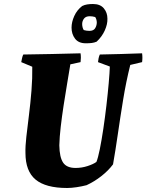

<svg xmlns="http://www.w3.org/2000/svg" viewBox="-20 -926 730 958"><path d="M315 12Q208 12 157.5 -30Q107 -72 107 -163Q106 -195 111.5 -244Q117 -293 124.5 -352Q132 -411 137 -473.5Q142 -536 141 -593L86 -616Q88 -626 90 -635.5Q92 -645 96 -654Q168 -655 239 -656.5Q310 -658 382 -660Q385 -638 382 -616L331 -605Q324 -562 315 -509Q306 -456 297.5 -400.5Q289 -345 283 -293.5Q277 -242 276 -201Q277 -141 295 -114.5Q313 -88 357 -88Q388 -88 417 -97.5Q446 -107 461 -118Q469 -137 478 -181.5Q487 -226 495.5 -283Q504 -340 511 -400Q518 -460 522.5 -511.5Q527 -563 528 -594L469 -616Q470 -626 472 -635.5Q474 -645 478 -654Q530 -655 583 -656.5Q636 -658 689 -660Q692 -638 689 -616L630 -602Q609 -518 594.5 -429Q580 -340 568 -257Q556 -174 544 -106Q521 -75 486 -47.5Q451 -20 412 -2Q389 4 362.5 8Q336 12 315 12ZM408 -710Q372 -710 354.5 -733Q337 -756 337 -788Q337 -816 350.5 -846Q364 -876 390 -896Q402 -902 415.5 -904Q429 -906 444 -906Q480 -906 498 -884.5Q516 -863 516 -833Q517 -806 503 -774.5Q489 -743 462 -718Q450 -713 437.5 -711.5Q425 -710 408 -710ZM426 -772Q446 -772 454 -784Q462 -796 463 -812Q463 -829 455 -841Q441 -845 428 -845Q408 -845 399 -833Q390 -821 390 -806Q390 -798 392 -790Q394 -782 398 -776Q405 -774 411.5 -773Q418 -772 426 -772Z"/></svg>

Font: Labrada ExtraBold
Style: Italic
Weight: 800
Italic angle: -7°
Designer: Mercedes Jáuregui
Foundry: Omnibus-Type Team
Version: Version 1.000; ttfautohint (v1.8.4.7-5d5b)